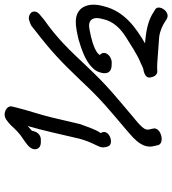

<svg xmlns="http://www.w3.org/2000/svg" viewBox="22 -778 733 816"><g transform="rotate(-90 388.0 -370.5)"><path d="M190 -563H203C218 -563 233 -574 237 -591C238 -594 240 -594 239 -600C245 -605 252 -612 260 -619C251 -587 241 -551 233 -515L206 -399C204 -393 202 -384 199 -376C192 -355 184 -340 175 -320C166 -303 169 -289 173 -278C183 -248 253 -274 230 -308C248 -335 256 -366 268 -396L296 -515C308 -567 327 -619 339 -669L343 -686C348 -709 311 -728 286 -709C280 -705 271 -698 263 -690C247 -672 226 -651 206 -639C197 -633 189 -627 180 -620C149 -595 159 -563 190 -563ZM178 -68C182 -33 258 -52 249 -86L245 -104C243 -112 247 -118 247 -120C257 -138 277 -153 302 -174C383 -243 427 -276 511 -365C591 -450 630 -491 714 -551L715 -552L733 -567C740 -572 745 -580 746 -586C750 -602 735 -614 717 -614C709 -614 687 -604 687 -604L667 -588C579 -520 538 -482 453 -393C372 -306 331 -274 251 -206C220 -178 162 -139 174 -85ZM524 -262C555 -258 586 -291 562 -312C564 -317 569 -320 570 -322C591 -338 634 -350 670 -356H671C716 -366 726 -335 714 -298V-297C704 -255 676 -226 639 -202C607 -182 566 -155 534 -141H533C517 -133 505 -128 501 -127H500C500 -127 466 -123 466 -102C466 -98 469 -68 492 -68H494C503 -69 516 -69 529 -68C568 -65 601 -63 638 -60C664 -57 689 -45 707 -33L716 -27H717C732 -19 748 -29 756 -41C764 -52 768 -70 755 -77L745 -83C716 -103 678 -114 624 -119C619 -119 616 -120 611 -120C678 -159 748 -208 769 -296C786 -354 771 -408 713 -414C678 -416 649 -407 625 -402H624L623 -401C590 -392 550 -377 524 -358C508 -346 493 -331 488 -312C479 -286 485 -263 517 -262Z"/></g></svg>

Font: Stray Cat
Style: BdExtObl
Weight: 700
Version: Version 1.0